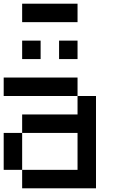

<svg xmlns="http://www.w3.org/2000/svg" viewBox="-20 -1020 640 1040"><path d="M0 -100V-300H100V-100ZM0 -500V-600H400V-500ZM200 -700H100V-800H200ZM400 -100V-300H100V-400H400V-500H500V0H100V-100ZM400 -700H300V-800H400ZM400 -1000V-900H100V-1000Z"/></svg>

Font: Galmuri9 Regular
Style: Regular
Weight: 400
Designer: Lee Minseo (quiple)
Version: Version 2.399;hotconv 1.1.1;makeotfexe 2.6.0 DEVELOPMENT